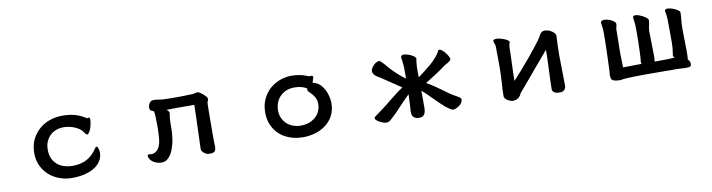

<svg xmlns="http://www.w3.org/2000/svg" viewBox="-26 -1027 6051 1632"><g transform="rotate(-10 3000.0 -211.0)"><path d="M723.6 -423.8Q727.5 -424.8 729.5 -424.8Q733.9 -424.8 736.6 -422.4Q739.3 -419.9 740 -415.5Q740.7 -411.1 741.7 -405.3Q734.9 -341.3 719.7 -314.5Q709.5 -296.4 704.1 -291Q698.7 -285.6 694.3 -285.6Q685.5 -285.6 677.2 -297.9Q670.4 -307.6 666.5 -313.5Q652.3 -332 632.8 -344.7Q585.9 -374.5 523.9 -380.4Q513.2 -381.3 503.9 -381.3Q476.6 -381.3 447.8 -372.6Q412.1 -361.3 386.2 -335.4Q368.7 -317.9 356 -292Q340.3 -260.3 340.3 -214.8Q340.3 -169.4 356.4 -136.7Q372.6 -104 398.4 -83.7Q424.3 -63.5 457.3 -54Q490.2 -44.4 523.4 -44.4Q600.1 -44.4 650.6 -73Q701.2 -101.6 735.8 -154.3Q742.2 -165 748 -168Q750 -169.4 753.4 -169.4Q758.3 -169.4 762.2 -163.6Q765.1 -159.2 767.6 -149.9Q772.9 -133.8 772.9 -117.2Q772.9 -58.6 730.5 -16.1Q689.9 24.4 616.2 43.5Q565.9 56.2 502.9 56.2Q446.3 56.2 395 37.1Q313.5 6.8 267.1 -59.6Q222.2 -124.5 222.2 -205.1Q222.2 -274.9 248 -326.7Q273.9 -378.4 315.4 -412.6Q375 -462.4 460.4 -476.1Q486.3 -480 512.7 -480Q572.3 -480 619.9 -466.6Q667.5 -453.1 708 -426.3H708.5Q714.8 -421.4 717.8 -421.4Q718.8 -421.4 720.5 -421.9Q722.2 -422.4 722.7 -422.9Z M1633.3 -375.5 1485.4 -376Q1440.9 -376 1395 -375Q1402.8 -367.7 1408.2 -361.3Q1415.5 -353.5 1415.5 -342.3Q1415.5 -336.4 1413.6 -329.6Q1406.7 -300.8 1406.7 -241.7V-214.8Q1405.8 -176.3 1401.9 -141.4Q1397.9 -106.4 1393.1 -87.4Q1388.2 -66.9 1379.6 -41.5Q1371.1 -16.1 1357.4 5.9Q1343.8 27.8 1324.2 43.5Q1303.7 59.1 1275.4 59.1Q1236.8 59.1 1206.1 39.1Q1174.8 19 1168.5 -10.7Q1168 -14.2 1168 -16.1Q1168 -24.4 1173.3 -26.9Q1176.3 -28.3 1179.9 -28.3Q1183.6 -28.3 1188.5 -27.3Q1197.8 -26.4 1203.6 -26.4Q1214.4 -26.4 1223.6 -29.3Q1246.6 -38.6 1260.5 -57.1Q1274.4 -75.7 1281.5 -102.8Q1288.6 -129.9 1290.5 -164.6Q1292.5 -199.2 1293.5 -240.2Q1293.5 -363.8 1286.1 -378.4Q1284.2 -382.8 1281.2 -384.3Q1277.3 -386.7 1272.9 -387.7Q1265.1 -389.6 1255.4 -397.9Q1251 -406.2 1251 -417.5Q1251 -431.2 1256.3 -444.8Q1261.2 -457 1271.2 -466.6Q1281.2 -476.1 1294.4 -476.1Q1320.8 -476.1 1349.1 -471.2Q1377.4 -466.3 1406.2 -466.3Q1439.5 -465.3 1474.1 -465.3Q1508.8 -465.3 1527.6 -465.6Q1546.4 -465.8 1552.2 -466.1Q1558.1 -466.3 1563.7 -466.3Q1569.3 -466.3 1574.7 -466.8Q1585.9 -466.8 1603 -467.5Q1620.1 -468.3 1627.7 -468.3Q1635.3 -468.3 1636.7 -468.5Q1638.2 -468.8 1640.1 -469Q1642.1 -469.2 1644.5 -469.7Q1648.9 -470.7 1653.1 -471.7Q1657.2 -472.7 1659.9 -473.4Q1662.6 -474.1 1665.3 -474.6Q1668 -475.1 1670.4 -475.6Q1675.3 -476.1 1679.7 -476.1Q1684.1 -476.1 1689 -473.9Q1693.8 -471.7 1703.1 -465.6Q1712.4 -459.5 1721.7 -451.2Q1737.3 -437.5 1747.3 -425.8Q1757.3 -414.1 1757.3 -405.3Q1757.3 -399.9 1755.4 -395.5Q1753.4 -391.1 1752 -388.2Q1747.6 -380.4 1747.6 -374V-373Q1746.6 -370.1 1746.1 -353.5Q1745.6 -330.6 1744.6 -238Q1743.7 -145.5 1743.7 -59.6Q1745.6 -20.5 1745.6 6.3Q1745.6 41.5 1725.6 50.8Q1712.9 56.6 1695.3 56.6Q1686.5 56.6 1677.2 55.2Q1663.6 55.2 1643.6 40Q1634.8 33.2 1628.2 23.7Q1621.6 14.2 1621.6 3.9Q1621.6 1 1622.3 -16.4Q1623 -33.7 1623 -43.5Q1624 -63.5 1624.8 -94.7Q1625.5 -126 1627 -160.2Q1629.4 -216.8 1630.4 -258.3Q1633.3 -364.7 1633.3 -375.5Z M2670.4 -431.6V-430.7Q2668 -423.3 2664.1 -412.1Q2660.2 -400.9 2656.2 -385.7Q2673.8 -383.8 2697.3 -370.6Q2703.6 -366.7 2709.5 -362.1Q2715.3 -357.4 2717.8 -355.5Q2753.9 -318.4 2768.8 -272.5Q2783.7 -226.6 2783.7 -188.5Q2783.7 -129.4 2760.7 -84Q2726.6 -16.6 2656.2 19.5Q2633.8 31.7 2607.4 39.6Q2555.7 56.2 2497.6 56.2Q2439.5 56.2 2388.2 38.6Q2283.2 2.9 2237.8 -94.7Q2215.3 -143.6 2215.3 -205.1Q2215.3 -272 2239.7 -322.8Q2264.2 -373.5 2303 -407.5Q2341.8 -441.4 2390.6 -458.7Q2439.5 -476.1 2488.3 -476.1Q2517.1 -476.1 2551.8 -470.7Q2587.9 -464.8 2610.4 -455.1Q2627.4 -447.8 2635.7 -446.3Q2644 -444.8 2647.5 -444.8L2650.9 -445.3Q2652.8 -446.3 2655.8 -446.3Q2660.6 -446.3 2662.6 -445.1Q2664.6 -443.8 2665.8 -442.6Q2667 -441.4 2668 -440.2Q2668.9 -439 2669.4 -437.5Q2670.4 -434.6 2670.4 -431.6ZM2601.1 -335.9Q2601.1 -340.3 2603.5 -344.7Q2585.4 -358.4 2557.6 -366Q2529.8 -373.5 2498 -373.5Q2452.1 -373.5 2420.2 -358.4Q2388.2 -343.3 2366.9 -319.1Q2345.7 -294.9 2335.7 -265.6Q2325.7 -236.3 2325.7 -207Q2325.7 -168 2339.4 -138.4Q2353 -108.9 2376 -87.4Q2410.6 -55.7 2461.9 -47.4Q2478 -44.4 2493.7 -44.4Q2509.3 -44.4 2522.2 -45.9Q2535.2 -47.4 2547.1 -50.3Q2559.1 -53.2 2570.3 -57.4Q2581.5 -61.5 2591.3 -66.9Q2612.3 -78.1 2628.4 -94.2Q2649.4 -114.7 2660.9 -142.8Q2672.4 -170.9 2672.4 -202.1Q2672.4 -234.9 2657.2 -260.3Q2641.1 -286.6 2623 -304.2Q2621.1 -306.6 2616.7 -310.1L2612.8 -314Q2603 -323.7 2601.1 -333.5Q2601.1 -335 2601.1 -335.9Z M3766.6 -475.6Q3774.4 -475.6 3783.2 -468.8Q3798.8 -458 3811.8 -441.9Q3824.7 -425.8 3834.5 -408.9Q3844.2 -392.1 3844.2 -383.3Q3844.2 -373.5 3835.4 -366.2Q3828.1 -359.9 3818.6 -354.2Q3809.1 -348.6 3798.1 -343Q3787.1 -337.4 3778.8 -330.6Q3718.3 -284.7 3606.4 -216.3Q3639.6 -197.8 3668.5 -178.2Q3697.3 -158.7 3724.6 -138.7Q3752 -118.7 3779.8 -98.6Q3807.6 -78.6 3842.8 -60.1Q3849.6 -55.2 3855 -52.5Q3860.4 -49.8 3862.8 -48.3Q3869.1 -44.4 3874 -38.6Q3878.9 -32.7 3878.9 -24.4Q3878.9 -21.5 3878.4 -18.1Q3876 -6.8 3862.3 12.2Q3855 19.5 3844.7 26.9Q3834.5 34.2 3826.2 37.6Q3807.6 46.4 3794.9 46.4Q3786.6 46.4 3780.8 43Q3754.9 29.8 3725.1 3.7Q3695.3 -22.5 3665 -52.7Q3634.8 -83 3606.7 -110.8Q3578.6 -138.7 3554.7 -158.7Q3555.2 -123.5 3555.2 -86.4V-7.8Q3555.2 20 3544.4 41.5Q3532.7 64.9 3496.1 64.9Q3475.1 64.9 3462.9 58.1Q3438.5 43.9 3436 19.5Q3435.1 9.3 3435.1 1V0.5Q3436.5 -8.8 3439 -67.4Q3441.9 -136.2 3442.4 -148.4Q3426.3 -133.8 3388.9 -94.7Q3351.6 -55.7 3332 -34.7Q3311 -12.2 3304.7 -5.9Q3276.9 20.5 3256.6 38.8Q3236.3 57.1 3217.8 57.1Q3204.1 57.1 3186 50.3Q3145 35.6 3128.4 15.1Q3123 8.3 3123 2.9Q3123 -3.9 3128.4 -8.3Q3148.9 -24.9 3176.8 -43.9Q3204.6 -63 3233.9 -86.4Q3251.5 -101.1 3274.9 -119.6Q3335.4 -167.5 3346.4 -176Q3357.4 -184.6 3367.7 -191.9Q3386.7 -206.1 3400.9 -214.4Q3356 -243.2 3314.7 -272.2Q3273.4 -301.3 3238.3 -323.7Q3207.5 -341.3 3199.7 -347.4Q3191.9 -353.5 3188.5 -356.9Q3185.1 -360.4 3183.3 -362.1Q3181.6 -363.8 3180.2 -365.7Q3178.7 -367.7 3177.5 -369.9Q3176.3 -372.1 3175.3 -374Q3169.9 -384.3 3169.9 -394.5Q3169.9 -403.3 3173.8 -413.6Q3182.6 -431.2 3197.5 -446Q3212.4 -460.9 3228.5 -466.8Q3234.9 -469.7 3241.2 -469.7Q3251 -469.7 3259.3 -461.9Q3272 -450.7 3282.7 -438Q3311 -402.3 3346.7 -366.7Q3385.7 -327.6 3419.4 -301.8Q3433.1 -291 3444.3 -282.7Q3444.8 -298.8 3444.8 -314V-351.6Q3444.8 -391.1 3441.4 -417.7Q3438 -444.3 3435.1 -464.4Q3435.1 -465.8 3435.1 -468.3Q3435.1 -476.1 3440.4 -481.4Q3445.8 -487.3 3459.5 -487.3Q3478 -487.3 3500 -479.5Q3522.9 -471.7 3542 -458.5Q3561 -445.3 3561 -434.6Q3561 -432.6 3560.5 -430.4Q3560.1 -428.2 3559.1 -424.1Q3558.1 -419.9 3557.1 -414.6Q3555.2 -403.8 3555.2 -396.5V-396Q3553.2 -383.3 3552.7 -366Q3552.2 -348.6 3552.2 -327.6Q3552.2 -306.6 3552.7 -296.1Q3553.2 -285.6 3553.2 -274.9Q3577.1 -292.5 3607.2 -315.4Q3637.2 -338.4 3667.5 -364.3Q3697.3 -390.6 3720.9 -418Q3744.6 -445.3 3755.4 -471.2L3756.3 -472.2Q3761.2 -475.6 3766.6 -475.6Z M4669.9 -480Q4671.9 -480 4674.8 -480Q4677.7 -480 4681.2 -480Q4684.6 -480 4689 -479Q4698.2 -478 4704.6 -475.8Q4710.9 -473.6 4714.4 -472.2Q4717.8 -470.7 4720.9 -469.2Q4724.1 -467.8 4727.1 -466.3Q4748.5 -455.1 4759.8 -438.5Q4767.1 -427.7 4767.1 -418Q4767.1 -417 4766.6 -409.9Q4766.1 -402.8 4765.1 -384.8Q4764.2 -366.7 4763.2 -345.2Q4759.3 -259.3 4763.2 -130.4Q4765.1 -66.4 4765.1 11.7V12.2Q4764.2 30.3 4757.3 39.6Q4750.5 48.8 4741.2 54Q4731.9 59.1 4722.9 59.6Q4713.9 60.1 4708 60.1Q4673.3 60.1 4658.2 44.9Q4647.9 34.7 4647.9 20Q4647.9 -32.2 4652.8 -131.3Q4657.7 -228.5 4657.7 -260.7V-316.9Q4553.2 -194.3 4543.5 -182.6Q4454.1 -75.2 4437 -55.7Q4400.9 -13.2 4383.3 6.3Q4381.3 9.3 4377.9 17.1Q4373.5 28.3 4362.8 39.1Q4355 46.9 4345.5 52Q4335.9 57.1 4326.4 59.1Q4316.9 61 4305.7 61Q4296.9 61 4285.6 56.6Q4257.3 46.9 4243.7 29.8Q4234.9 19.5 4234.9 8.8Q4234.9 -2.4 4235.4 -19.3Q4235.8 -36.1 4236.8 -54.9Q4237.8 -73.7 4239.7 -105.5Q4244.6 -184.6 4244.6 -223.6V-297.4Q4244.6 -328.1 4244.4 -343Q4244.1 -357.9 4243.7 -364.7Q4243.7 -378.4 4243.7 -388.7V-418Q4243.7 -428.7 4239 -439.5Q4234.4 -450.2 4231.9 -458.5Q4231 -462.4 4231 -464.6Q4231 -466.8 4231 -468.3Q4231.4 -472.7 4233.9 -475.6Q4241.7 -482.9 4258.3 -482.9Q4273.9 -482.9 4296.4 -477.1Q4336.9 -465.8 4357.9 -449.7Q4366.7 -442.9 4366.7 -435.5Q4366.7 -432.6 4365.2 -430.2Q4361.3 -423.8 4359.1 -411.9Q4356.9 -399.9 4356.9 -392.6Q4356.9 -372.1 4355.5 -335Q4350.1 -193.8 4349.6 -162.6Q4349.1 -131.3 4349.1 -125Q4349.1 -118.7 4349.1 -116.2Q4349.1 -110.8 4349.4 -108.2Q4349.6 -105.5 4349.6 -104Q4414.1 -173.8 4496.1 -271Q4532.7 -314.9 4562 -352.5Q4591.3 -390.1 4606.9 -411.1Q4618.7 -427.7 4622.6 -436Q4634.3 -459 4642.6 -467.3Q4645.5 -470.2 4648.9 -472.7Q4656.2 -477.5 4669.9 -480Z M5435.5 -458.5Q5435.5 -475.1 5457.5 -475.1Q5471.2 -475.1 5491.7 -467.3Q5506.3 -461.9 5519.5 -454.6Q5549.3 -438 5557.6 -427.2Q5564 -419.9 5564 -409.7Q5564 -400.9 5560.5 -385Q5557.1 -369.1 5554.7 -356.9Q5550.3 -337.4 5550.3 -319.3Q5550.3 -313.5 5551.3 -254.4Q5552.2 -195.3 5553.2 -159.7Q5554.2 -124 5554.2 -105.7Q5554.2 -87.4 5553.7 -82Q5553.2 -73.2 5550.3 -58.1H5573.2Q5659.2 -58.1 5724.6 -61.5Q5721.7 -64 5718.8 -66.9Q5712.4 -73.7 5712.4 -84.5Q5712.4 -90.3 5714.4 -97.7Q5722.7 -141.6 5722.7 -192.4Q5722.7 -195.3 5722.4 -224.1Q5722.2 -252.9 5722.2 -309.1Q5722.2 -365.2 5721.2 -397.9Q5720.2 -430.7 5712.4 -461.9Q5712.4 -463.4 5712.4 -464.1Q5712.4 -464.8 5712.4 -465.8Q5712.4 -466.8 5712.6 -468Q5712.9 -469.2 5713.1 -470.5Q5713.4 -471.7 5714.4 -472.7Q5718.8 -482.9 5734.9 -482.9Q5753.9 -482.9 5776.6 -475.3Q5799.3 -467.8 5818.4 -455.6Q5828.1 -449.7 5833.7 -444.1Q5839.4 -438.5 5839.4 -432.6Q5839.4 -398.9 5835.4 -367.2Q5831.5 -335.4 5831.5 -288.1V-268.1Q5831.5 -254.4 5833 -184.8Q5834.5 -115.2 5834.5 -99.6V-81.1Q5834.5 -48.8 5831.1 -27.3Q5850.1 -9.8 5850.1 11.7Q5850.1 19 5849.1 23.9Q5847.7 32.2 5840.3 36.1Q5835.9 38.1 5827.6 39.6Q5814.9 40.5 5806.4 40.5Q5797.9 40.5 5787.6 40.3Q5777.3 40 5758.8 38.6Q5737.3 36.6 5718.5 36.6Q5699.7 36.6 5685.1 37.6H5684.6Q5662.1 37.6 5619.1 36.6Q5544.4 35.2 5444.8 36.1L5367.7 37.1Q5294.4 38.1 5257.3 42.5Q5251.5 46.4 5240.2 46.4Q5182.1 46.4 5165.5 29.8Q5157.7 22 5157.7 10.3Q5155.3 -2.9 5155.3 -10.3Q5155.3 -17.6 5156.5 -24.7Q5157.7 -31.7 5158.7 -48.8Q5160.2 -71.3 5162.6 -151.4Q5167.5 -288.1 5167.5 -363.3Q5167.5 -408.7 5163.6 -429.7Q5159.7 -450.7 5158.7 -464.4Q5160.6 -470.7 5164.6 -474.6Q5172.4 -482.4 5189 -482.4Q5207.5 -482.4 5228.5 -475.6Q5249.5 -468.8 5266.6 -456.5Q5285.6 -443.4 5285.6 -430.2Q5285.6 -417 5281.7 -405.3Q5277.8 -393.6 5277.8 -385.7Q5277.8 -380.4 5276.6 -294.4Q5275.4 -208.5 5275.1 -201.2Q5274.9 -193.8 5274.9 -187Q5274.9 -173.8 5274.9 -167Q5274.9 -161.6 5276.4 -116.2Q5277.8 -64.5 5277.8 -56.2Q5282.2 -56.2 5330.1 -57.1Q5377.9 -58.1 5405.8 -58.1H5438Q5435.5 -64.5 5434.1 -74.2Q5437.5 -88.9 5440.4 -160.6Q5443.8 -246.1 5443.8 -343.8Q5443.8 -393.1 5440.4 -417.5Q5437 -442.4 5436 -453.6Q5435.5 -456.1 5435.5 -458.5Z"/></g></svg>

Font: Bakudai
Style: Medium
Weight: 500
Version: Version 1.48